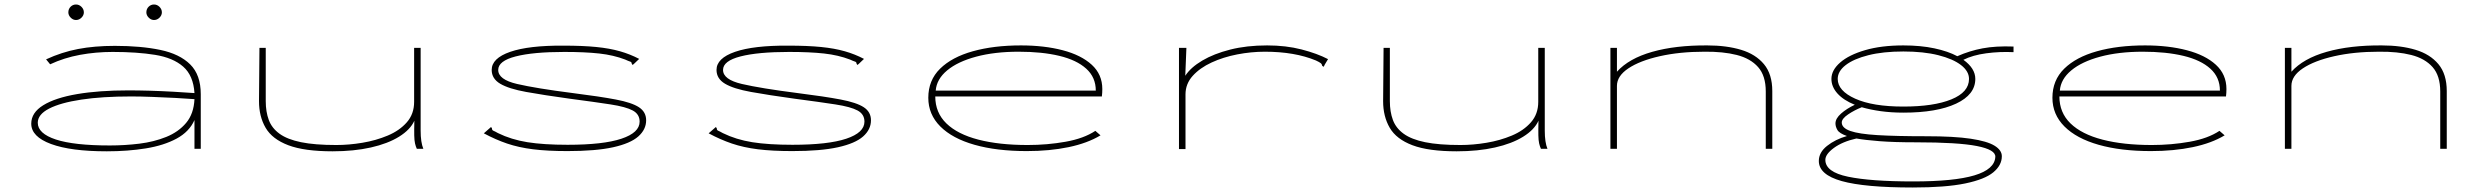

<svg xmlns="http://www.w3.org/2000/svg" viewBox="-20 -662 11040 854"><path d="M455 11Q295 11 207 -21.5Q119 -54 119 -112Q119 -161 172.5 -194Q226 -227 323 -243.5Q420 -260 551 -260Q594 -260 646.5 -258.5Q699 -257 751 -254Q803 -251 845 -248Q840 -326 795 -365.5Q750 -405 670 -418Q590 -431 481 -431Q406 -431 335.5 -418Q265 -405 203 -376L185 -398Q254 -430 327 -444Q400 -458 491 -458Q607 -458 693 -440Q779 -422 826 -375.5Q873 -329 873 -243V0H845V-128Q822 -76 765.5 -45.5Q709 -15 629 -2Q549 11 455 11ZM148 -116Q148 -68 228.5 -41.5Q309 -15 469 -15Q535 -15 600 -23Q665 -31 719.5 -53Q774 -75 808 -115.5Q842 -156 845 -221Q808 -224 758 -226.5Q708 -229 656.5 -231Q605 -233 563 -233Q435 -233 342 -219Q249 -205 198.5 -179Q148 -153 148 -116ZM318 -573Q305 -573 294.5 -583.5Q284 -594 284 -607Q284 -622 294 -632Q304 -642 318 -642Q332 -642 342.5 -631.5Q353 -621 353 -607Q353 -594 342.5 -583.5Q332 -573 318 -573ZM665 -573Q652 -573 641.5 -583.5Q631 -594 631 -607Q631 -622 641 -632Q651 -642 665 -642Q679 -642 689.5 -631.5Q700 -621 700 -607Q700 -594 689.5 -583.5Q679 -573 665 -573Z M1459 11Q1334 11 1262.5 -16Q1191 -43 1161.5 -93.5Q1132 -144 1132 -212L1134 -449H1162V-212Q1162 -165 1175.5 -128.5Q1189 -92 1223.5 -67Q1258 -42 1319 -29.5Q1380 -17 1476 -17Q1532 -17 1592 -27Q1652 -37 1704.5 -59Q1757 -81 1789.5 -118Q1822 -155 1822 -209V-449H1851V-81Q1851 -29 1863 0H1834Q1829 -11 1826 -24Q1823 -37 1822.5 -60Q1822 -83 1823 -125Q1805 -85 1755 -54Q1705 -23 1629.5 -6Q1554 11 1459 11Z M2504 10Q2415 10 2351 2Q2287 -6 2235.5 -23.5Q2184 -41 2132 -69L2164 -97L2168 -92Q2168 -83 2174.5 -80.5Q2181 -78 2195 -70Q2254 -41 2326 -29.5Q2398 -18 2505 -18Q2663 -18 2744 -45Q2825 -72 2825 -121Q2825 -154 2794.5 -170.5Q2764 -187 2696 -197.5Q2628 -208 2514 -223Q2398 -239 2320.5 -253Q2243 -267 2205 -289.5Q2167 -312 2167 -351Q2167 -403 2249.5 -431.5Q2332 -460 2486 -459Q2572 -459 2632 -453Q2692 -447 2737.5 -434Q2783 -421 2823 -400L2802 -380L2794 -373L2790 -378Q2790 -386 2783 -388Q2776 -390 2761 -397Q2709 -417 2645.5 -424Q2582 -431 2490 -431Q2351 -431 2273.5 -411Q2196 -391 2196 -351Q2196 -308 2280 -288.5Q2364 -269 2528 -248Q2647 -233 2718.5 -219.5Q2790 -206 2822 -185Q2854 -164 2854 -127Q2854 -86 2819 -55Q2784 -24 2707 -7Q2630 10 2504 10Z M3504 10Q3415 10 3351 2Q3287 -6 3235.5 -23.5Q3184 -41 3132 -69L3164 -97L3168 -92Q3168 -83 3174.5 -80.5Q3181 -78 3195 -70Q3254 -41 3326 -29.5Q3398 -18 3505 -18Q3663 -18 3744 -45Q3825 -72 3825 -121Q3825 -154 3794.5 -170.5Q3764 -187 3696 -197.5Q3628 -208 3514 -223Q3398 -239 3320.5 -253Q3243 -267 3205 -289.5Q3167 -312 3167 -351Q3167 -403 3249.5 -431.5Q3332 -460 3486 -459Q3572 -459 3632 -453Q3692 -447 3737.5 -434Q3783 -421 3823 -400L3802 -380L3794 -373L3790 -378Q3790 -386 3783 -388Q3776 -390 3761 -397Q3709 -417 3645.5 -424Q3582 -431 3490 -431Q3351 -431 3273.5 -411Q3196 -391 3196 -351Q3196 -308 3280 -288.5Q3364 -269 3528 -248Q3647 -233 3718.5 -219.5Q3790 -206 3822 -185Q3854 -164 3854 -127Q3854 -86 3819 -55Q3784 -24 3707 -7Q3630 10 3504 10Z M4547 10Q4413 10 4314.5 -18Q4216 -46 4162.5 -99.5Q4109 -153 4109 -227Q4109 -305 4161.5 -356.5Q4214 -408 4307 -434Q4400 -460 4521 -460Q4625 -460 4707 -438.5Q4789 -417 4836 -374Q4883 -331 4883 -266Q4883 -258 4882.5 -249.5Q4882 -241 4881 -233H4140Q4140 -161 4189.5 -113Q4239 -65 4331.5 -41Q4424 -17 4551 -17Q4638 -17 4719.5 -31.5Q4801 -46 4852 -80L4875 -60Q4817 -25 4733 -7.5Q4649 10 4547 10ZM4142 -259H4854Q4854 -318 4811.5 -356.5Q4769 -395 4692 -413.5Q4615 -432 4511 -432Q4404 -432 4322 -410Q4240 -388 4193 -349Q4146 -310 4142 -259Z M5224 -449H5257L5252 -325Q5276 -362 5327.5 -392.5Q5379 -423 5452 -441.5Q5525 -460 5616 -460Q5700 -460 5769.5 -442Q5839 -424 5887 -399L5872 -374L5868 -365L5861 -369Q5860 -377 5854 -381.5Q5848 -386 5833 -393Q5739 -432 5606 -432Q5545 -432 5483 -420Q5421 -408 5369 -384Q5317 -360 5285 -324.5Q5253 -289 5253 -242V1H5224Z M6459 11Q6334 11 6262.5 -16Q6191 -43 6161.5 -93.5Q6132 -144 6132 -212L6134 -449H6162V-212Q6162 -165 6175.5 -128.5Q6189 -92 6223.5 -67Q6258 -42 6319 -29.5Q6380 -17 6476 -17Q6532 -17 6592 -27Q6652 -37 6704.5 -59Q6757 -81 6789.5 -118Q6822 -155 6822 -209V-449H6851V-81Q6851 -29 6863 0H6834Q6829 -11 6826 -24Q6823 -37 6822.5 -60Q6822 -83 6823 -125Q6805 -85 6755 -54Q6705 -23 6629.5 -6Q6554 11 6459 11Z M7143 0V-449H7172V-343Q7225 -402 7329 -431.5Q7433 -461 7574 -460Q7659 -460 7724 -440.5Q7789 -421 7826 -376.5Q7863 -332 7863 -257V0H7834V-255Q7834 -325 7800 -363.5Q7766 -402 7705 -417.5Q7644 -433 7561 -432Q7451 -432 7362.5 -412Q7274 -392 7223 -358Q7172 -324 7172 -280V0Z M8446 -161Q8392 -161 8345.5 -167.5Q8299 -174 8261 -185Q8228 -172 8200 -153Q8172 -134 8172 -117Q8172 -93 8210 -79.5Q8248 -66 8331 -61Q8414 -56 8548 -56Q8672 -56 8745.5 -45Q8819 -34 8851.5 -14Q8884 6 8884 33Q8884 73 8846 104.5Q8808 136 8721 154Q8634 172 8488 172Q8274 172 8172 143.5Q8070 115 8070 54Q8070 16 8106.5 -13Q8143 -42 8195 -57Q8161 -69 8152.5 -84Q8144 -99 8144 -113Q8144 -135 8169 -157Q8194 -179 8230 -196Q8180 -216 8153 -246Q8126 -276 8126 -311Q8126 -350 8165 -384Q8204 -418 8276 -439Q8348 -460 8446 -460Q8523 -460 8584 -447Q8645 -434 8686 -412Q8740 -436 8798.5 -447Q8857 -458 8936 -455V-430Q8875 -433 8815 -425Q8755 -417 8713 -396Q8766 -358 8766 -311Q8766 -241 8680.5 -201Q8595 -161 8446 -161ZM8446 -188Q8581 -188 8659.5 -220Q8738 -252 8738 -311Q8738 -345 8702.5 -372.5Q8667 -400 8601.5 -416.5Q8536 -433 8446 -433Q8356 -433 8290.5 -416.5Q8225 -400 8189.5 -372.5Q8154 -345 8154 -311Q8154 -258 8232 -223Q8310 -188 8446 -188ZM8099 49Q8099 103 8200 124Q8301 145 8490 145Q8672 145 8762 118Q8852 91 8855 36Q8857 4 8773 -12.5Q8689 -29 8502 -29Q8405 -29 8340.5 -34Q8276 -39 8237 -46Q8175 -32 8137 -4Q8099 24 8099 49Z M9547 10Q9413 10 9314.5 -18Q9216 -46 9162.5 -99.5Q9109 -153 9109 -227Q9109 -305 9161.5 -356.5Q9214 -408 9307 -434Q9400 -460 9521 -460Q9625 -460 9707 -438.5Q9789 -417 9836 -374Q9883 -331 9883 -266Q9883 -258 9882.5 -249.5Q9882 -241 9881 -233H9140Q9140 -161 9189.5 -113Q9239 -65 9331.5 -41Q9424 -17 9551 -17Q9638 -17 9719.5 -31.5Q9801 -46 9852 -80L9875 -60Q9817 -25 9733 -7.5Q9649 10 9547 10ZM9142 -259H9854Q9854 -318 9811.5 -356.5Q9769 -395 9692 -413.5Q9615 -432 9511 -432Q9404 -432 9322 -410Q9240 -388 9193 -349Q9146 -310 9142 -259Z M10143 0V-449H10172V-343Q10225 -402 10329 -431.5Q10433 -461 10574 -460Q10659 -460 10724 -440.5Q10789 -421 10826 -376.5Q10863 -332 10863 -257V0H10834V-255Q10834 -325 10800 -363.5Q10766 -402 10705 -417.5Q10644 -433 10561 -432Q10451 -432 10362.5 -412Q10274 -392 10223 -358Q10172 -324 10172 -280V0Z"/></svg>

Font: Inconsolata UltraExpanded ExtraLight
Style: Regular
Weight: 200
Width: 9
Monospace: yes
Designer: Raph Levien, Cyreal, Brenton Simpson
Foundry: Raph Levien, Cyreal, Google
Version: Version 3.001; ttfautohint (v1.8.2.53-6de2)